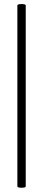

<svg xmlns="http://www.w3.org/2000/svg" viewBox="-20 -758 208 940"><path d="M65 154V-731Q65 -736 75.5 -737.5Q86 -739 96 -737.5Q106 -736 106 -731V154Q106 159 96 160.5Q86 162 75.5 160.5Q65 159 65 154Z"/></svg>

Font: Cormorant Medium
Style: Regular
Weight: 500
Designer: Christian Thalmann (Catharsis Fonts)
Foundry: Catharsis Fonts
Version: Version 4.000